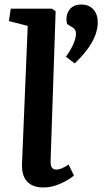

<svg xmlns="http://www.w3.org/2000/svg" viewBox="-20 -805 465 839"><path d="M306.2 -527.8Q407.2 -623 407.2 -708Q407.2 -742.2 388.2 -763.7Q369.1 -785.2 335 -785.2Q298.8 -785.2 282 -760.3Q265.1 -735.4 272.9 -700.2L296.9 -685.1Q312 -675.8 312 -659.2Q312 -618.7 268.1 -557.1ZM101.1 -691.9 19 -712.9 26.9 -767.1H207L223.1 -755.9L201.2 -106Q200.2 -84.5 205.8 -74.2Q211.4 -64 227.1 -64Q247.1 -64 279.8 -85.9L303.2 -38.1Q283.7 -20.5 245.6 -3.2Q207.5 14.2 169.9 14.2Q122.6 14.2 98.4 -11.7Q74.2 -37.6 76.2 -89.8Z"/></svg>

Font: Literata Book
Style: Bold Italic
Weight: 700
Italic angle: -3°
Designer: Latin by Veronika Burian and Jose Scaglione. Greek by Irene Vlachou. Cyrillic by Vera Evstafieva
Foundry: TypeTogether
Version: Version 1.003;PS 001.003;hotconv 1.0.88;makeotf.lib2.5.64775